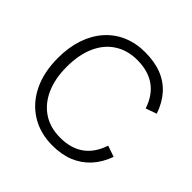

<svg xmlns="http://www.w3.org/2000/svg" viewBox="-186 -890 1076 1076"><g transform="rotate(45 351.5 -352.0)"><path d="M375 17Q278 17 204.5 -28.5Q131 -74 90.5 -157Q50 -240 50 -352Q50 -437 73 -505Q96 -573 139 -621.5Q182 -670 241.5 -695.5Q301 -721 373 -721Q448 -721 504.5 -699Q561 -677 600.5 -633Q640 -589 663 -523L598 -500Q572 -579 515.5 -619Q459 -659 373 -659Q296 -659 238.5 -622Q181 -585 150.5 -516Q120 -447 120 -352Q120 -258 151 -189Q182 -120 239 -82.5Q296 -45 375 -45Q460 -45 515.5 -85Q571 -125 597 -204L663 -181Q639 -115 598.5 -71.5Q558 -28 502.5 -5.5Q447 17 375 17Z"/></g></svg>

Font: TikTok Sans 24pt Light
Style: Regular
Weight: 300
Version: Version 4.000